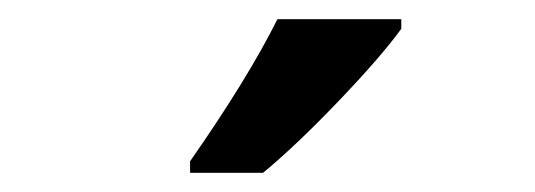

<svg xmlns="http://www.w3.org/2000/svg" viewBox="-20 -786 557 200"><path d="M398 -756Q377 -727 332.5 -680.5Q288 -634 254 -606H178V-618Q238 -704 269 -766H398Z"/></svg>

Font: Noto Sans Display Medium Narrow
Style: Regular
Weight: 500
Width: 4
Designer: Monotype Design team
Foundry: Monotype Imaging Inc.
Version: Version 1.000